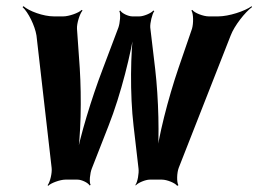

<svg xmlns="http://www.w3.org/2000/svg" viewBox="-20 -581 835 621"><path d="M482 -357 466 -492C465 -506 472 -536 479 -545L476 -547C469 -538 444 -528 431 -528H408C395 -528 374 -538 369 -547L366 -545C371 -536 368 -506 363 -492L312 -357C276 -263 238 -138 225 -64H229C242 -138 244 -264 238 -360L229 -488C228 -505 238 -537 247 -547L244 -549C235 -539 202 -528 185 -528H154C120 -528 74 -545 56 -561L53 -558C71 -542 93 -498 98 -466L147 -38C149 -22 142 8 134 18L136 20C144 11 175 0 191 0H231C244 0 265 10 270 19L273 17C268 8 271 -21 277 -36L331 -174C371 -275 405 -413 416 -492H413C402 -413 400 -275 412 -174L428 -36C430 -21 425 8 418 17L419 19C426 10 451 0 464 0H504C520 0 547 11 553 20L557 18C551 8 552 -22 558 -38L726 -466C738 -498 773 -542 795 -558L794 -561C772 -545 720 -528 686 -528H655C638 -528 609 -539 602 -549L599 -547C606 -537 606 -505 601 -488L557 -360C524 -263 491 -136 484 -62L489 -63C496 -137 493 -262 482 -357Z"/></svg>

Font: Asimov
Style: EdgeNarIt
Weight: 500
Designer: Google
Version: Version 2.000980: 2014